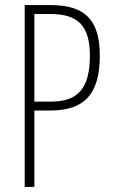

<svg xmlns="http://www.w3.org/2000/svg" viewBox="-20 -734 445 754"><path d="M179 -714H77V0H115V-300H178C311 -300 372 -364 372 -516C372 -660 309 -714 179 -714ZM177 -679C283 -679 333 -636 333 -516C333 -387 286 -335 181 -335H115V-679Z"/></svg>

Font: Noto Sans Thai ExtCond ExtLt
Style: Regular
Weight: 200
Width: 2
Designer: Monotype Design Team
Foundry: Monotype Imaging Inc.
Version: Version 2.002